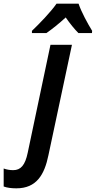

<svg xmlns="http://www.w3.org/2000/svg" viewBox="-147 -786 522 1046"><path d="M27 -618V-606H106C139 -629 174 -657 211 -691C233 -659 259 -627 280 -606H354L355 -618C331 -657 296 -721 281 -766H161C129 -720 68 -657 27 -618ZM-58 240C52 240 95 166 117 59L245 -542H128L4 46C-10 114 -34 141 -75 141C-93 141 -111 138 -127 132V230C-109 237 -84 240 -58 240Z"/></svg>

Font: Noto Sans SemiCondensed SemiBold
Style: Italic
Weight: 600
Width: 4
Italic angle: -12°
Designer: Monotype Design Team
Foundry: Monotype Imaging Inc.
Version: Version 2.013